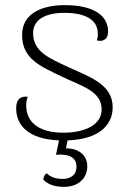

<svg xmlns="http://www.w3.org/2000/svg" viewBox="-20 -535 502 748"><path d="M419 -117C419 -209 324 -237 243 -275C173 -308 109 -333 109 -406C109 -465 168 -485 230 -485C310 -485 359 -460 361 -407C362 -398 361 -388 357 -378C367 -375 375 -375 382 -378C396 -384 401 -396 401 -413C401 -476 342 -515 233 -515C143 -515 66 -483 66 -398C66 -304 142 -275 220 -237C296 -200 376 -181 376 -109C376 -50 314 -18 226 -18C141 -18 83 -52 82 -123C82 -138 84 -147 88 -158C56 -162 43 -144 43 -113C43 -48 89 7 210 12L198 68C262 63 278 87 278 115C278 147 255 162 223 162C187 162 171 148 161 140C155 144 148 156 149 165C163 180 187 193 230 193C282 193 320 162 320 113C320 72 290 43 237 43L243 12C382 7 419 -61 419 -117Z"/></svg>

Font: Arima Koshi ExtraLight
Style: Regular
Weight: 275
Designer: Joana Correia and Natanael Gama
Foundry: NDISCOVER
Version: Version 1.019;PS 001.019;hotconv 1.0.88;makeotf.lib2.5.64775